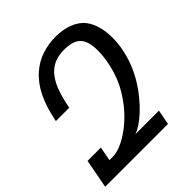

<svg xmlns="http://www.w3.org/2000/svg" viewBox="-205 -876 1009 1009"><g transform="rotate(-45 299.5 -371.0)"><path d="M27.3 -161.6H126.5L111.3 -83H136.2Q161.1 -83 191.9 -95Q222.7 -106.9 256.3 -129.4Q290 -151.9 322.3 -182.9Q354.5 -213.9 383.8 -254.9Q416 -299.8 435.1 -343.8Q454.1 -387.7 464.8 -437Q470.7 -463.9 473.4 -487.8Q476.1 -511.7 476.1 -532.7Q476.1 -583.5 461.9 -611.8Q448.7 -638.7 421.6 -650.4Q394.5 -662.1 355 -662.1Q313 -662.1 282.7 -649.7Q252.4 -637.2 229.5 -611.8Q204.6 -584 187.7 -541Q170.9 -498 158.7 -437L156.7 -427.2H57.6L59.6 -437Q75.2 -516.1 104.2 -575.4Q133.3 -634.8 177.7 -673.8Q218.8 -710 268.1 -726.1Q317.4 -742.2 369.6 -742.2Q395 -742.2 419.2 -738.3Q443.4 -734.4 465.3 -726.3Q487.3 -718.3 505.9 -705.1Q524.4 -691.9 538.1 -673.8Q556.6 -648.9 567.4 -611.3Q578.1 -573.7 578.1 -526.9Q578.1 -505.4 575.9 -482.9Q573.7 -460.4 568.4 -436.5Q558.6 -390.1 541.3 -348.6Q523.9 -307.1 500.5 -269.5Q477.1 -231.9 450.9 -200.9Q424.8 -169.9 398.4 -145.5Q372.1 -121.1 347.7 -105.2Q323.2 -89.4 304.2 -83H479.5L463.4 0H-3.4Z"/></g></svg>

Font: Hack
Style: Italic
Weight: 400
Italic angle: -11°
Monospace: yes
Designer: Christopher Simpkins
Foundry: Christopher Simpkins
Version: Version 2.019; ttfautohint (v1.4.1) -l 4 -r 80 -G 350 -x 0 -